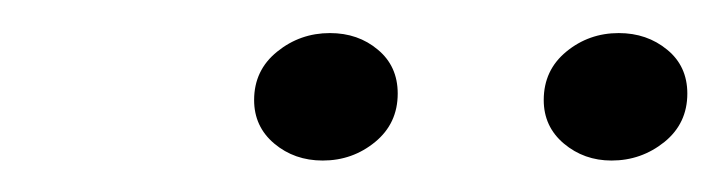

<svg xmlns="http://www.w3.org/2000/svg" viewBox="-20 -764 446 119"><path d="M180 -664.5Q162.5 -664.5 150 -675Q137.5 -685.5 137.5 -702Q137.5 -720.5 151.8 -732Q166 -743.5 184.5 -743.5Q202 -743.5 214.2 -733.2Q226.5 -723 226.5 -706Q226.5 -687.5 212.5 -676Q198.5 -664.5 180 -664.5ZM359 -664.5Q342 -664.5 329.5 -675Q317 -685.5 317 -702Q317 -720.5 331 -732Q345 -743.5 363.5 -743.5Q381 -743.5 393.5 -733.2Q406 -723 406 -706Q406 -687.5 391.8 -676Q377.5 -664.5 359 -664.5Z"/></svg>

Font: Epilogue Light
Style: Italic
Weight: 300
Italic angle: -12°
Designer: Tyler Finck
Foundry: Etcetera Type Co
Version: Version 2.111; ttfautohint (v1.8.3)